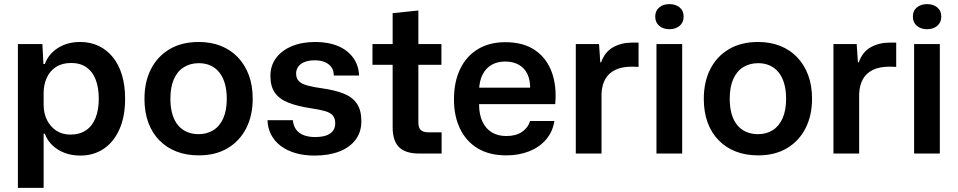

<svg xmlns="http://www.w3.org/2000/svg" viewBox="-20 -746 4655 933"><path d="M67 167V-532H186L191 -435H198Q215 -483 261 -512.5Q307 -542 370 -542Q419 -542 459 -523Q499 -504 528 -468.5Q557 -433 572.5 -382Q588 -331 588 -266Q588 -180 560.5 -118Q533 -56 484 -23Q435 10 370 10Q328 10 293 -3.5Q258 -17 233.5 -41Q209 -65 198 -96H192V167ZM323 -92Q367 -92 398 -113Q429 -134 444.5 -173.5Q460 -213 460 -266Q460 -320 445 -359Q430 -398 400 -419Q370 -440 326 -440Q282 -440 252 -420.5Q222 -401 207 -367.5Q192 -334 192 -294V-237Q192 -196 208 -163.5Q224 -131 253 -111.5Q282 -92 323 -92Z M946 9Q886 9 838 -9.5Q790 -28 754.5 -64Q719 -100 700.5 -151Q682 -202 682 -266Q682 -348 713.5 -410Q745 -472 804 -507Q863 -542 946 -542Q1005 -542 1053 -523Q1101 -504 1135.5 -468Q1170 -432 1189 -381.5Q1208 -331 1208 -266Q1208 -185 1176.5 -123Q1145 -61 1086.5 -26Q1028 9 946 9ZM945 -94Q986 -94 1017 -113.5Q1048 -133 1065 -171.5Q1082 -210 1082 -266Q1082 -308 1072.5 -340.5Q1063 -373 1045 -395Q1027 -417 1002 -428Q977 -439 946 -439Q905 -439 873.5 -419.5Q842 -400 825 -361.5Q808 -323 808 -266Q808 -224 817.5 -191.5Q827 -159 845 -137.5Q863 -116 888.5 -105Q914 -94 945 -94Z M1509 10Q1456 10 1414.5 -2.5Q1373 -15 1343.5 -37.5Q1314 -60 1297.5 -91.5Q1281 -123 1280 -162H1403Q1406 -133 1420 -115Q1434 -97 1457.5 -88.5Q1481 -80 1512 -80Q1560 -80 1584.5 -97.5Q1609 -115 1609 -146Q1609 -171 1597.5 -184.5Q1586 -198 1561.5 -205.5Q1537 -213 1496 -219Q1428 -229 1383 -246.5Q1338 -264 1316 -295Q1294 -326 1294 -377Q1294 -427 1321.5 -464Q1349 -501 1398 -521.5Q1447 -542 1512 -542Q1576 -542 1623 -522Q1670 -502 1696.5 -465Q1723 -428 1725 -379H1602Q1602 -405 1589.5 -421Q1577 -437 1556.5 -445Q1536 -453 1509 -453Q1467 -453 1443 -435.5Q1419 -418 1419 -388Q1419 -366 1431.5 -352.5Q1444 -339 1472 -331Q1500 -323 1544 -317Q1608 -308 1650.5 -291Q1693 -274 1714.5 -242Q1736 -210 1736 -157Q1736 -104 1707.5 -66.5Q1679 -29 1628 -9.5Q1577 10 1509 10Z M2015 0Q1951 0 1919.5 -30.5Q1888 -61 1888 -128V-431H1790V-532H1888V-682L2013 -695V-532H2125V-431H2013V-151Q2013 -124 2025.5 -113.5Q2038 -103 2062 -103H2126V0Z M2440 9Q2359 9 2302.5 -24.5Q2246 -58 2216 -119.5Q2186 -181 2186 -263Q2186 -348 2216 -410.5Q2246 -473 2302 -507Q2358 -541 2435 -541Q2523 -541 2579.5 -502.5Q2636 -464 2661 -396Q2686 -328 2678 -240H2308Q2308 -189 2324.5 -154.5Q2341 -120 2370.5 -102.5Q2400 -85 2440 -85Q2487 -85 2516.5 -105Q2546 -125 2556 -158H2674Q2666 -106 2634 -68.5Q2602 -31 2552 -11Q2502 9 2440 9ZM2308 -307 2297 -320H2568L2556 -306Q2558 -355 2543 -386Q2528 -417 2500 -432Q2472 -447 2435 -447Q2397 -447 2369 -431Q2341 -415 2325 -383.5Q2309 -352 2308 -307Z M2778 0V-532H2891L2897 -443H2901Q2919 -494 2959.5 -516.5Q3000 -539 3052 -539Q3061 -539 3068.5 -539Q3076 -539 3083 -539V-421Q3077 -421 3068.5 -421.5Q3060 -422 3050 -422Q3002 -422 2970 -406.5Q2938 -391 2921.5 -362Q2905 -333 2903 -291V0Z M3170 0V-532H3295V0ZM3233 -604Q3203 -604 3183.5 -620.5Q3164 -637 3164 -665Q3164 -694 3183.5 -710Q3203 -726 3233 -726Q3263 -726 3282.5 -710Q3302 -694 3302 -665Q3302 -637 3282.5 -620.5Q3263 -604 3233 -604Z M3664 9Q3604 9 3556 -9.5Q3508 -28 3472.5 -64Q3437 -100 3418.5 -151Q3400 -202 3400 -266Q3400 -348 3431.5 -410Q3463 -472 3522 -507Q3581 -542 3664 -542Q3723 -542 3771 -523Q3819 -504 3853.5 -468Q3888 -432 3907 -381.5Q3926 -331 3926 -266Q3926 -185 3894.5 -123Q3863 -61 3804.5 -26Q3746 9 3664 9ZM3663 -94Q3704 -94 3735 -113.5Q3766 -133 3783 -171.5Q3800 -210 3800 -266Q3800 -308 3790.5 -340.5Q3781 -373 3763 -395Q3745 -417 3720 -428Q3695 -439 3664 -439Q3623 -439 3591.5 -419.5Q3560 -400 3543 -361.5Q3526 -323 3526 -266Q3526 -224 3535.5 -191.5Q3545 -159 3563 -137.5Q3581 -116 3606.5 -105Q3632 -94 3663 -94Z M4030 0V-532H4143L4149 -443H4153Q4171 -494 4211.5 -516.5Q4252 -539 4304 -539Q4313 -539 4320.5 -539Q4328 -539 4335 -539V-421Q4329 -421 4320.5 -421.5Q4312 -422 4302 -422Q4254 -422 4222 -406.5Q4190 -391 4173.5 -362Q4157 -333 4155 -291V0Z M4422 0V-532H4547V0ZM4485 -604Q4455 -604 4435.5 -620.5Q4416 -637 4416 -665Q4416 -694 4435.5 -710Q4455 -726 4485 -726Q4515 -726 4534.5 -710Q4554 -694 4554 -665Q4554 -637 4534.5 -620.5Q4515 -604 4485 -604Z"/></svg>

Font: Mona Sans ExtraLight SemiBold
Style: Regular
Weight: 600
Version: Version 2.000